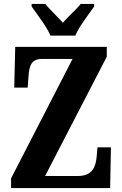

<svg xmlns="http://www.w3.org/2000/svg" viewBox="-20 -951 618 971"><path d="M235 -771H361C379 -816 430 -880 456 -918V-931H388C368 -905 322 -865 298 -836C273 -865 229 -905 209 -931H140V-918C166 -880 217 -816 235 -771ZM36 0H537L541 -206H473L469 -161C465 -111 450 -61 374 -61H208L520 -664V-714H57L52 -508H120L124 -562C127 -617 138 -653 192 -653H347L36 -49Z"/></svg>

Font: Noto Serif Armenian ExtraCondensed ExtraBold
Style: Regular
Weight: 800
Width: 2
Designer: Monotype Design Team
Foundry: Monotype Imaging Inc.
Version: Version 2.008